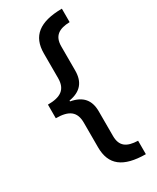

<svg xmlns="http://www.w3.org/2000/svg" viewBox="-221 -779 818 1001"><g transform="rotate(-30 188.0 -278.0)"><path d="M341 160V79C274 77 240 54 240 -8V-156C240 -223 208 -263 136 -276V-281C207 -293 240 -333 240 -402V-547C240 -611 277 -633 341 -635V-716C206 -715 143 -665 143 -561V-412C143 -344 104 -319 28 -319V-237C107 -237 143 -210 143 -144V4C143 111 206 159 341 160Z"/></g></svg>

Font: Noto Sans SemiCondensed Medium
Style: Regular
Weight: 500
Width: 4
Designer: Monotype Design Team
Foundry: Monotype Imaging Inc.
Version: Version 2.013